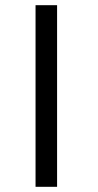

<svg xmlns="http://www.w3.org/2000/svg" viewBox="-20 -645 377 740"><path d="M200 75V-625H117V75Z"/></svg>

Font: Charger Monospace
Style: Regular
Weight: 400
Designer: Jasper
Foundry: Cannot Into Space Fonts
Version: Version 0.980